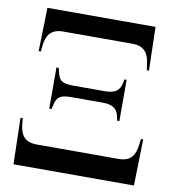

<svg xmlns="http://www.w3.org/2000/svg" viewBox="-80 -786 782 857"><g transform="rotate(10 310.5 -357.0)"><path d="M61 -517H71L74 -547C79 -589 97 -622 153 -622H468C524 -622 541 -589 547 -547L551 -517H561L556 -714H66ZM152 -272H162L167 -291C174 -320 181 -340 237 -340H384C434 -340 450 -319 456 -291L460 -272H470V-459H460L456 -440C450 -412 434 -392 384 -392H237C181 -392 174 -411 167 -440L162 -459H152ZM38 0H584L589 -210H579L575 -180C569 -136 552 -105 496 -105H125C69 -105 51 -136 46 -180L43 -210H33Z"/></g></svg>

Font: Noto Serif Display SemiCondensed SemiBold
Style: Regular
Weight: 600
Width: 4
Designer: Monotype Design Team
Foundry: Monotype Imaging Inc.
Version: Version 2.009